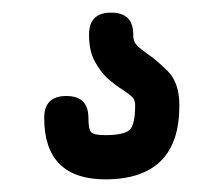

<svg xmlns="http://www.w3.org/2000/svg" viewBox="-20 -70 354 304"><path d="M147 214C186 214 215.5 204 235 184.5C254.5 165 264 136 264 97C264 97 264 97 264 97C264 73 258 55 245.5 42.5C233 30 222 21 213 15C213 15 213 15 213 15C203 8 197 2.5 194.5 -1C192 -4.5 191 -9 191 -15C191 -15 191 -15 191 -15C191 -38.5 179.5 -50 156 -50C156 -50 156 -50 156 -50C132.5 -50 121 -38.5 121 -15C121 -15 121 -15 121 -15C121 2.5 124 16.5 130.5 28C137 39.5 144 49 152.5 56C161 63 168 68.5 174 72C174 72 174 72 174 72C183 78 188.5 82.5 191 85.5C193 88.5 194 92.5 194 97C194 97 194 97 194 97C194 117 191 130 185.5 135.5C179.5 141 166.5 144 147 144C147 144 147 144 147 144C135 144 127.5 142.5 124.5 139.5C121.5 136.5 120 129 120 117C120 117 120 117 120 117C120 93.5 108.5 82 85 82C85 82 85 82 85 82C61.5 82 50 93.5 50 117C50 117 50 117 50 117C50 181.5 82.5 214 147 214C147 214 147 214 147 214Z"/></svg>

Font: Jura-Fortis-Bold
Style: Bold
Weight: 500
Designer: Daniel Johnson, Alexei Vanyashin, Mirko Velimirovic
Foundry: Daniel Johnson
Version: ""